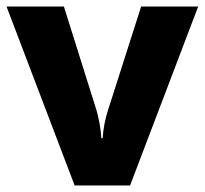

<svg xmlns="http://www.w3.org/2000/svg" viewBox="-20 -569 628 589"><path d="M209 0 0 -549H176L276 -231Q281 -214 285.5 -189.5Q290 -165 291 -145H295Q296 -166 300.5 -189Q305 -212 311 -230L413 -549H588L379 0Z"/></svg>

Font: Noto Sans Kannada ExtraBold
Style: Regular
Weight: 800
Designer: Jelle Bosma - Monotype Design Team
Foundry: Monotype Imaging Inc.
Version: Version 2.005; ttfautohint (v1.8.4.7-5d5b)